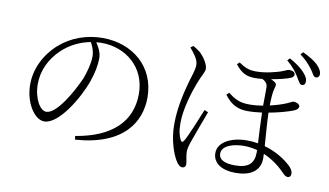

<svg xmlns="http://www.w3.org/2000/svg" viewBox="-85 -1018 2170 1266"><g transform="rotate(10 1000.0 -385.0)"><path d="M495 -656 530 -658C696 -658 831 -545 831 -369C831 -185 708 -63 465 -23L469 1C793 -22 891 -194 891 -355C891 -561 734 -691 533 -691C429 -691 326 -657 244 -584C162 -510 114 -409 114 -307C114 -184 182 -82 247 -82C344 -82 461 -279 502 -397C522 -454 533 -508 533 -555C533 -592 516 -624 495 -656ZM460 -651C476 -620 487 -594 487 -558C487 -514 471 -455 454 -409C410 -308 318 -147 249 -147C209 -147 163 -219 163 -319C163 -408 203 -491 268 -553C320 -604 389 -638 460 -651Z M1834 -669C1853 -640 1862 -615 1877 -614C1890 -613 1900 -620 1901 -636C1903 -657 1894 -675 1871 -700C1849 -724 1818 -747 1771 -773L1756 -757C1796 -723 1817 -696 1834 -669ZM1916 -731C1936 -706 1943 -680 1959 -679C1973 -678 1983 -686 1984 -701C1985 -721 1975 -740 1951 -765C1927 -787 1898 -805 1850 -828L1835 -811C1876 -780 1894 -759 1916 -731ZM1112 -730C1139 -698 1171 -660 1171 -623C1171 -592 1153 -540 1143 -508C1130 -458 1095 -340 1095 -214C1095 -104 1129 -18 1152 21C1166 44 1179 58 1197 58C1211 58 1219 48 1219 34C1219 13 1208 -19 1208 -49C1208 -66 1213 -87 1223 -117C1236 -156 1281 -274 1301 -329L1276 -340C1255 -288 1199 -149 1178 -117C1170 -104 1162 -105 1156 -117C1144 -141 1134 -170 1134 -228C1134 -328 1175 -449 1195 -502C1220 -567 1237 -585 1237 -609C1237 -639 1205 -687 1177 -712C1161 -725 1145 -735 1130 -743ZM1663 -140V-124C1663 -52 1627 -15 1537 -15C1465 -15 1427 -35 1427 -75C1427 -133 1512 -152 1573 -152C1602 -152 1632 -148 1663 -140ZM1416 -480 1400 -464C1446 -403 1492 -382 1557 -382C1590 -382 1619 -385 1652 -389C1653 -328 1658 -245 1661 -185C1637 -189 1612 -191 1586 -191C1480 -191 1395 -145 1395 -74C1395 -4 1459 33 1547 33C1645 33 1712 -6 1712 -93L1711 -123C1761 -102 1810 -69 1855 -23C1867 -10 1878 0 1891 0C1906 0 1913 -10 1913 -25C1913 -45 1900 -64 1879 -82C1850 -108 1791 -151 1708 -174C1703 -242 1696 -332 1694 -396C1750 -406 1815 -423 1856 -439C1878 -448 1887 -459 1887 -470C1887 -488 1860 -496 1844 -496C1838 -496 1831 -490 1803 -478C1777 -467 1739 -454 1694 -444C1695 -495 1697 -537 1707 -567C1713 -585 1711 -594 1700 -601C1691 -607 1682 -612 1672 -616C1727 -625 1780 -639 1802 -649C1813 -654 1820 -663 1820 -672C1820 -689 1802 -697 1780 -697C1769 -697 1759 -689 1725 -677C1700 -669 1633 -649 1564 -649C1519 -649 1490 -661 1449 -689L1434 -674C1474 -623 1508 -605 1568 -605C1582 -605 1598 -606 1615 -608C1632 -600 1651 -586 1652 -560C1653 -536 1651 -483 1651 -435C1626 -431 1594 -427 1560 -427C1487 -427 1457 -450 1416 -480Z"/></g></svg>

Font: Noto Serif SC Light
Style: Regular
Weight: 300
Designer: Ryoko NISHIZUKA 西塚涼子 (kana & ideographs); Frank Grießhammer (Latin, Greek & Cyrillic); Wenlong ZHANG 张文龙 (bopomofo); San
Foundry: Adobe
Version: Version 2.001;hotconv 1.1.0;makeotfexe 2.6.0